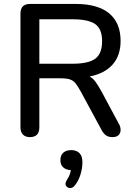

<svg xmlns="http://www.w3.org/2000/svg" viewBox="-20 -690 709 976"><path d="M84 -42V-621Q84 -670 133 -670H364Q477 -670 535 -622Q593 -574 593 -482Q593 -408 552.5 -362Q512 -316 435 -301Q450 -294 463 -277.5Q476 -261 496 -225L585 -59Q593 -46 593 -29Q593 -13 582.5 -3Q572 7 552 7Q532 7 519.5 -1.5Q507 -10 497 -28L391 -224Q375 -253 363.5 -267Q352 -281 335 -286.5Q318 -292 288 -292H180V-42Q180 -18 168 -5.5Q156 7 132 7Q109 7 96.5 -6Q84 -19 84 -42ZM499 -481Q499 -543 464 -567.5Q429 -592 348 -592H180V-366H348Q429 -366 464 -391.5Q499 -417 499 -481ZM336 266Q327 266 320 259.5Q313 253 313 244Q313 236 321 223Q337 199 340 175Q314 173 300.5 160Q287 147 287 124Q287 100 301.5 86.5Q316 73 342 73Q369 73 384 88.5Q399 104 399 134Q399 165 389 197.5Q379 230 360 253Q350 266 336 266Z"/></svg>

Font: SN Pro
Style: Regular
Weight: 400
Designer: Tobias Whetton
Foundry: Supernotes
Version: Version 1.003